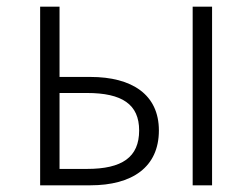

<svg xmlns="http://www.w3.org/2000/svg" viewBox="-20 -554 754 574"><path d="M100 0H250C375 0 455 -54 455 -164C455 -271 375 -324 250 -324H158V-534H100ZM158 -49V-276H240C345 -276 396 -242 396 -164C396 -84 345 -49 240 -49ZM556 0H614V-534H556Z"/></svg>

Font: Noto Sans KR Light
Style: Regular
Weight: 300
Designer: Ryoko NISHIZUKA 西塚涼子 (kana, bopomofo & ideographs); Paul D. Hunt (Latin, Greek & Cyrillic); Sandoll Communications 산돌커뮤니
Foundry: Adobe
Version: Version 2.004;hotconv 1.0.118;makeotfexe 2.5.65603